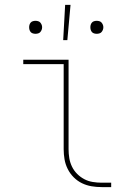

<svg xmlns="http://www.w3.org/2000/svg" viewBox="-20 -764 540 784"><path d="M395 0Q374 0 353.5 -3.5Q333 -7 314.5 -16Q296 -25 281 -40Q266 -55 256.5 -74Q247 -93 243.5 -113.5Q240 -134 240 -155V-502H75V-520H260V-155Q260 -136 263 -118Q266 -100 274 -83.5Q282 -67 295 -54Q308 -41 324 -32.5Q340 -24 358.5 -21Q377 -18 395 -18H434V0ZM238 -600 246 -744H268L255 -600ZM375 -626Q370 -626 364.5 -627.5Q359 -629 355.5 -633Q352 -637 350.5 -642Q349 -647 349 -653Q349 -658 350.5 -663Q352 -668 355.5 -672Q359 -676 364.5 -677.5Q370 -679 375 -679Q380 -679 385.5 -677.5Q391 -676 394.5 -672Q398 -668 400 -663Q402 -658 402 -653Q402 -647 400 -642Q398 -637 394.5 -633Q391 -629 385.5 -627.5Q380 -626 375 -626ZM125 -626Q120 -626 114.5 -627.5Q109 -629 105.5 -633Q102 -637 100.5 -642Q99 -647 99 -653Q99 -658 100.5 -663Q102 -668 105.5 -672Q109 -676 114.5 -677.5Q120 -679 125 -679Q130 -679 135.5 -677.5Q141 -676 144.5 -672Q148 -668 150 -663Q152 -658 152 -653Q152 -647 150 -642Q148 -637 144.5 -633Q141 -629 135.5 -627.5Q130 -626 125 -626Z"/></svg>

Font: Iosevka SS18 Thin
Style: Regular
Weight: 100
Monospace: yes
Designer: Belleve Invis
Foundry: Belleve Invis
Version: Version 25.1.1; ttfautohint (v1.8.4)